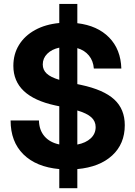

<svg xmlns="http://www.w3.org/2000/svg" viewBox="-20 -855 692 982"><path d="M283.2 107.4V9.8Q165 -1 99.6 -65.7Q34.2 -130.4 34.2 -238.8H179.2Q180.2 -189.9 207.3 -158.2Q234.4 -126.5 283.2 -116.2V-311.5L262.2 -315.9Q48.3 -362.3 48.3 -518.1Q48.3 -578.6 77.4 -625.5Q106.4 -672.4 159.2 -701.4Q211.9 -730.5 283.2 -737.3V-835H375.5V-736.3Q478.5 -724.1 538.1 -663.3Q597.7 -602.5 600.6 -504.4H460Q457 -543.9 434.8 -571Q412.6 -598.1 375.5 -608.9V-424.8L394 -420.9Q510.3 -396 564.2 -346.4Q618.2 -296.9 618.2 -214.8Q618.2 -119.1 553.7 -59.8Q489.3 -0.5 375.5 9.8V107.4ZM375.5 -115.7Q418.9 -124 444.1 -147.5Q469.2 -170.9 469.2 -205.1Q469.2 -234.9 447 -255.1Q424.8 -275.4 375.5 -290ZM283.2 -446.8V-611.3Q244.6 -603 221.7 -580.1Q198.7 -557.1 198.7 -525.4Q198.7 -497.6 218.8 -478.8Q238.8 -460 283.2 -446.8Z"/></svg>

Font: Inter Display
Style: Bold
Weight: 700
Designer: Rasmus Andersson
Foundry: rsms
Version: Version 4.001;git-9221beed3